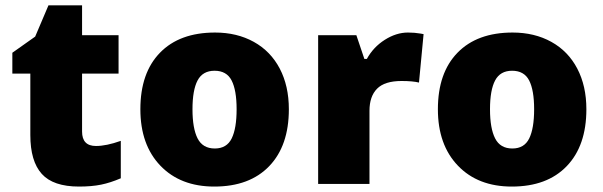

<svg xmlns="http://www.w3.org/2000/svg" viewBox="-20 -684 2244 714"><path d="M336.9 -141.1Q375.5 -141.1 429.2 -160.2V-21Q390.6 -4.4 355.7 2.7Q320.8 9.8 273.9 9.8Q177.7 9.8 135.3 -37.4Q92.8 -84.5 92.8 -182.1V-410.2H25.9V-487.8L110.8 -547.9L160.2 -664.1H285.2V-553.2H420.9V-410.2H285.2V-194.8Q285.2 -141.1 336.9 -141.1Z M1054.2 -277.8Q1054.2 -142.1 981.2 -66.2Q908.2 9.8 776.9 9.8Q650.9 9.8 576.4 -67.9Q502 -145.5 502 -277.8Q502 -413.1 575 -488Q647.9 -563 779.8 -563Q861.3 -563 923.8 -528.3Q986.3 -493.7 1020.3 -429Q1054.2 -364.3 1054.2 -277.8ZM695.8 -277.8Q695.8 -206.5 714.8 -169.2Q733.9 -131.8 778.8 -131.8Q823.2 -131.8 841.6 -169.2Q859.9 -206.5 859.9 -277.8Q859.9 -348.6 841.3 -384.8Q822.8 -420.9 777.8 -420.9Q733.9 -420.9 714.8 -385Q695.8 -349.1 695.8 -277.8Z M1497.1 -563Q1522 -563 1544.4 -559.1L1555.2 -557.1L1538.1 -377Q1514.6 -382.8 1473.1 -382.8Q1410.6 -382.8 1382.3 -354.2Q1354 -325.7 1354 -272V0H1163.1V-553.2H1305.2L1335 -464.8H1344.2Q1368.2 -508.8 1410.9 -535.9Q1453.6 -563 1497.1 -563Z M2160.6 -277.8Q2160.6 -142.1 2087.6 -66.2Q2014.6 9.8 1883.3 9.8Q1757.3 9.8 1682.9 -67.9Q1608.4 -145.5 1608.4 -277.8Q1608.4 -413.1 1681.4 -488Q1754.4 -563 1886.2 -563Q1967.8 -563 2030.3 -528.3Q2092.8 -493.7 2126.7 -429Q2160.6 -364.3 2160.6 -277.8ZM1802.2 -277.8Q1802.2 -206.5 1821.3 -169.2Q1840.3 -131.8 1885.3 -131.8Q1929.7 -131.8 1948 -169.2Q1966.3 -206.5 1966.3 -277.8Q1966.3 -348.6 1947.8 -384.8Q1929.2 -420.9 1884.3 -420.9Q1840.3 -420.9 1821.3 -385Q1802.2 -349.1 1802.2 -277.8Z"/></svg>

Font: OpenSans-ExtraBold
Style: Regular
Weight: 800
Foundry: Ascender Corporation
Version: Version 1.10